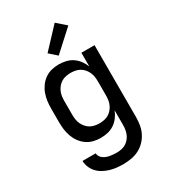

<svg xmlns="http://www.w3.org/2000/svg" viewBox="-235 -880 1070 1214"><g transform="rotate(-30 300.0 -273.0)"><path d="M297 223Q273 223 249 220.5Q225 218 202 211Q179 204 157.5 192.5Q136 181 119.5 163.5Q103 146 93.5 123.5Q84 101 83 76H179Q180 89 186.5 99.5Q193 110 203 117Q213 124 225 128.5Q237 133 249 135Q261 137 273 138Q285 139 297 139Q315 139 332 135.5Q349 132 363.5 123.5Q378 115 389.5 101.5Q401 88 407.5 72Q414 56 416.5 39Q419 22 419 5V-100Q410 -76 394 -54.5Q378 -33 356.5 -18.5Q335 -4 309 2Q283 8 257 8Q230 8 204 1.5Q178 -5 156 -20.5Q134 -36 118 -58Q102 -80 93 -105Q84 -130 80.5 -156.5Q77 -183 77 -210V-310Q77 -337 80.5 -363.5Q84 -390 93 -415Q102 -440 118 -462Q134 -484 156 -499.5Q178 -515 204 -521.5Q230 -528 257 -528Q283 -528 309 -522Q335 -516 356.5 -501.5Q378 -487 394 -465.5Q410 -444 419 -420V-520H515V5Q515 34 510 63Q505 92 492 118Q479 144 458 165.5Q437 187 411 200Q385 213 356 218Q327 223 297 223ZM296 -76Q313 -76 330.5 -79.5Q348 -83 362.5 -91.5Q377 -100 388.5 -113.5Q400 -127 407 -142.5Q414 -158 416.5 -175.5Q419 -193 419 -210V-310Q419 -327 416.5 -344.5Q414 -362 407 -377.5Q400 -393 388.5 -406.5Q377 -420 362.5 -428.5Q348 -437 330.5 -440.5Q313 -444 296 -444Q279 -444 261.5 -440.5Q244 -437 229.5 -428.5Q215 -420 203.5 -406.5Q192 -393 185 -377.5Q178 -362 175.5 -344.5Q173 -327 173 -310V-210Q173 -193 175.5 -175.5Q178 -158 185 -142.5Q192 -127 203.5 -113.5Q215 -100 229.5 -91.5Q244 -83 261.5 -79.5Q279 -76 296 -76ZM286 -576 232 -624 368 -769 434 -711Z"/></g></svg>

Font: Iosevka Medium Extended
Style: Regular
Weight: 500
Width: 7
Monospace: yes
Designer: Belleve Invis
Foundry: Belleve Invis
Version: Version 32.5.0; ttfautohint (v1.8.4)